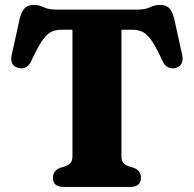

<svg xmlns="http://www.w3.org/2000/svg" viewBox="-20 -738 766 758"><path d="M205 -700H520Q553 -700 571.8 -709.2Q590.5 -718.5 611.5 -718.5Q635.5 -718.5 647.8 -706Q660 -693.5 667.5 -665.5L699.5 -520Q704 -499.5 696.2 -486Q688.5 -472.5 671.5 -469.5Q638 -462.5 622 -496.5Q599 -546.5 581.5 -573.5Q564 -600.5 546 -610.5Q528 -620.5 503.5 -620.5H459.5V-119.5Q459.5 -103.5 466.8 -95.2Q474 -87 486.5 -82L509.5 -75Q536.5 -63.5 536.5 -36Q536.5 0 493.5 0H232Q189 0 189 -36Q189 -63.5 216 -75L238.5 -82Q251.5 -87 258.8 -95.2Q266 -103.5 266 -119.5V-620.5H222Q197.5 -620.5 179.5 -610.5Q161.5 -600.5 144 -573.5Q126.5 -546.5 103 -496.5Q87.5 -462.5 54 -469.5Q37 -472.5 29.2 -486Q21.5 -499.5 26 -520L58 -665.5Q65.5 -693.5 77.8 -706Q90 -718.5 114 -718.5Q134.5 -718.5 153.2 -709.2Q172 -700 205 -700Z"/></svg>

Font: Fraunces 9pt S050
Style: Bold
Weight: 700
Version: Version 1.000; ttfautohint (v1.8.3)